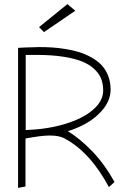

<svg xmlns="http://www.w3.org/2000/svg" viewBox="-20 -916 624 934"><path d="M169.9 -784.2 193.8 -759.8 346.2 -863.8 308.1 -896ZM104 -242.2Q180.7 -256.8 221.2 -256.8Q266.1 -256.8 291 -244.1Q417.5 -178.2 509.8 -5.9L537.1 -30.8Q486.8 -120.6 427.2 -181.6Q367.7 -242.7 310.1 -277.8Q405.3 -307.6 461.7 -362.8Q518.1 -418 518.1 -480Q518.1 -517.1 506.1 -547.6Q494.1 -578.1 474.1 -599.1Q454.1 -620.1 425.5 -636.2Q397 -652.3 366.9 -661.9Q336.9 -671.4 301 -677.2Q265.1 -683.1 234.1 -685.1Q203.1 -687 169.9 -687Q77.1 -684.6 67.9 -683.1V-2L104 -8.8ZM105 -648.9H158.2Q232.4 -648.9 289.3 -639.9Q346.2 -630.9 382.1 -615.7Q418 -600.6 440.9 -578.1Q463.9 -555.7 472.9 -530.8Q481.9 -505.9 481.9 -476.1Q481.9 -424.8 432.6 -382.1Q383.3 -339.4 297.1 -313.2Q210.9 -287.1 105 -283.2Z"/></svg>

Font: Comic Neue Angular Light
Style: Regular
Weight: 300
Designer: Craig Rozynski
Foundry: Craig Rozynski
Version: Version 2.003